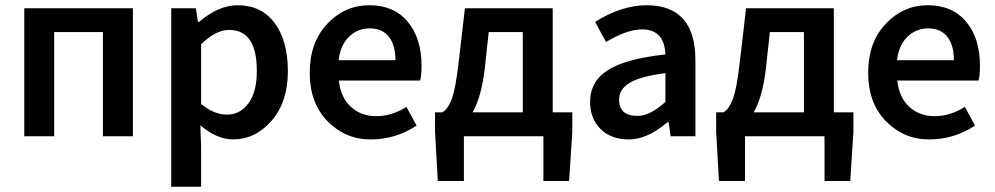

<svg xmlns="http://www.w3.org/2000/svg" viewBox="-20 -523 3818 737"><path d="M73.2 0V-491.2H490.2V0H375V-399.9H188V0Z M965.8 -252Q965.8 -407.7 859.9 -408.2Q808.1 -408.2 752 -353V-124Q801.3 -83 851.6 -83Q901.9 -83 934.1 -127Q966.3 -170.9 965.8 -252ZM637.2 193.8V-491.2H731.9L739.7 -439H744.1Q819.3 -502.9 892.1 -502.9Q982.9 -502.9 1033.7 -435.5Q1084.5 -368.2 1085 -250Q1085 -131.8 1022.9 -60.1Q960.9 11.7 875 12.2Q813 12.2 749 -42L752 40V193.8Z M1498 -292Q1498 -350.1 1472.4 -382.1Q1446.8 -414.1 1399.9 -414.1Q1353 -414.1 1319.8 -382.1Q1286.6 -350.1 1279.8 -292ZM1598.1 -270Q1598.1 -233.9 1592.8 -213.9H1280.8Q1287.6 -148.9 1326.7 -113Q1365.7 -77.1 1424.8 -77.1Q1483.9 -77.1 1540 -112.8L1579.1 -41Q1499 12.2 1402.6 12.2Q1306.2 12.2 1237.5 -57.4Q1168.9 -127 1168.9 -243.7Q1168.9 -360.4 1236.3 -431.6Q1303.7 -502.9 1397.9 -502.9Q1492.2 -502.9 1545.2 -439.5Q1598.1 -376 1598.1 -270Z M1986.8 -91.8V-399.9H1856L1840.8 -259.8Q1827.6 -148.9 1793.9 -91.8ZM1760.7 0V171.9H1660.6L1649.9 -17.1V-91.8H1677.7Q1698.7 -103 1713.9 -142.6Q1729 -182.1 1740.7 -285.2L1764.6 -491.2H2101.6V-91.8H2176.8V-17.1L2164.6 171.9H2065.9V0Z M2427.2 -78.1Q2475.1 -78.1 2534.2 -131.8V-242.2Q2438 -230 2397.2 -205.1Q2356.4 -180.2 2356.4 -141.1Q2356.4 -78.1 2427.2 -78.1ZM2245.1 -131.8Q2245.1 -210.9 2314.2 -254.4Q2383.3 -297.9 2534.2 -314Q2530.3 -410.2 2444.3 -410.2Q2387.2 -410.2 2306.2 -361.8L2264.2 -439Q2366.2 -502.9 2461.9 -502.9Q2649.4 -502.9 2649.4 -291V0H2554.2L2546.4 -54.2H2542.5Q2464.4 12.2 2394.8 12.2Q2325.2 12.2 2285.2 -27.8Q2245.1 -67.9 2245.1 -131.8Z M3065.9 -91.8V-399.9H2935.1L2919.9 -259.8Q2906.7 -148.9 2873 -91.8ZM2839.8 0V171.9H2739.7L2729 -17.1V-91.8H2756.8Q2777.8 -103 2793 -142.6Q2808.1 -182.1 2819.8 -285.2L2843.8 -491.2H3180.7V-91.8H3255.9V-17.1L3243.7 171.9H3145V0Z M3641.6 -292Q3641.6 -350.1 3616 -382.1Q3590.3 -414.1 3543.5 -414.1Q3496.6 -414.1 3463.4 -382.1Q3430.2 -350.1 3423.3 -292ZM3741.7 -270Q3741.7 -233.9 3736.3 -213.9H3424.3Q3431.2 -148.9 3470.2 -113Q3509.3 -77.1 3568.4 -77.1Q3627.4 -77.1 3683.6 -112.8L3722.7 -41Q3642.6 12.2 3546.1 12.2Q3449.7 12.2 3381.1 -57.4Q3312.5 -127 3312.5 -243.7Q3312.5 -360.4 3379.9 -431.6Q3447.3 -502.9 3541.5 -502.9Q3635.7 -502.9 3688.7 -439.5Q3741.7 -376 3741.7 -270Z"/></svg>

Font: SourceSansPro-Semibold
Style: Regular
Weight: 600
Designer: Paul D. Hunt
Foundry: Adobe Systems Incorporated
Version: Version 2.020;PS 2.0;hotconv 1.0.86;makeotf.lib2.5.63406